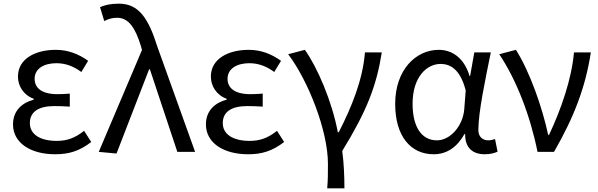

<svg xmlns="http://www.w3.org/2000/svg" viewBox="-20 -829 3266 1048"><path d="M281 13C356 13 413 -4 478 -54L439 -115C388 -74 343 -60 290 -60C197 -60 143 -97 143 -157C143 -217 188 -250 277 -250C304 -250 330 -249 361 -247V-318C335 -316 315 -315 294 -315C206 -315 169 -350 169 -399C169 -455 221 -484 288 -484C338 -484 382 -467 424 -436L461 -497C410 -534 351 -557 285 -557C174 -557 78 -509 78 -411C78 -360 108 -310 164 -290V-285C103 -269 51 -227 51 -150C51 -49 147 13 281 13Z M616 9 794 -451H798L948 0H1045L839 -574C790 -730 737 -809 629 -809C581 -809 552 -801 526 -790L549 -714C569 -724 589 -732 619 -732C681 -732 718 -679 749 -578L755 -556L519 0Z M1334 13C1409 13 1466 -4 1531 -54L1492 -115C1441 -74 1396 -60 1343 -60C1250 -60 1196 -97 1196 -157C1196 -217 1241 -250 1330 -250C1357 -250 1383 -249 1414 -247V-318C1388 -316 1368 -315 1347 -315C1259 -315 1222 -350 1222 -399C1222 -455 1274 -484 1341 -484C1391 -484 1435 -467 1477 -436L1514 -497C1463 -534 1404 -557 1338 -557C1227 -557 1131 -509 1131 -411C1131 -360 1161 -310 1217 -290V-285C1156 -269 1104 -227 1104 -150C1104 -49 1200 13 1334 13Z M1766 199H1860C1860 137 1857 60 1848 -5C1982 -223 2035 -360 2064 -543H1972C1960 -392 1899 -244 1829 -107H1824C1792 -277 1712 -462 1644 -557L1553 -533C1662 -389 1770 -116 1770 65C1770 125 1770 150 1766 199Z M2347 13C2417 13 2474 -24 2515 -97H2519C2518 -21 2561 13 2626 13C2658 13 2680 6 2696 -1L2682 -70C2671 -66 2657 -63 2645 -63C2615 -63 2591 -82 2591 -119C2591 -218 2630 -400 2659 -543H2569L2546 -414H2543C2512 -518 2443 -557 2375 -557C2250 -557 2137 -448 2137 -262C2137 -84 2223 13 2347 13ZM2365 -63C2281 -63 2232 -136 2232 -263C2232 -406 2307 -480 2385 -480C2436 -480 2492 -453 2522 -335L2514 -232C2506 -140 2437 -63 2365 -63Z M2914 0H3004C3114 -191 3176 -354 3205 -543H3113C3100 -397 3043 -233 2977 -93H2972C2941 -240 2871 -440 2796 -557L2705 -533C2798 -395 2874 -199 2914 0Z"/></svg>

Font: Noto Sans CJK JP Regular
Style: Regular
Weight: 400
Designer: Ryoko NISHIZUKA (kana & ideographs); Paul D. Hunt (Latin, Greek & Cyrillic); Wenlong ZHANG (bopomofo); Sandoll Communica
Foundry: Adobe Systems Incorporated
Version: Version 1.001;PS 1.001;hotconv 1.0.78;makeotf.lib2.5.61930